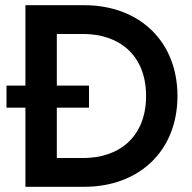

<svg xmlns="http://www.w3.org/2000/svg" viewBox="-20 -720 741 740"><path d="M5 -305H78V0H304C517 0 664 -139 664 -350C664 -561 517 -700 304 -700H78V-390H5ZM199 -111V-305H323V-390H199V-589H301C439 -589 543 -508 543 -350C543 -192 439 -111 301 -111Z"/></svg>

Font: Jost Medium
Style: Regular
Weight: 500
Version: Version 3.710